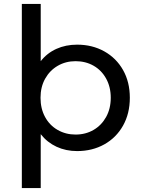

<svg xmlns="http://www.w3.org/2000/svg" viewBox="-20 -762 722 976"><path d="M640 -265Q640 -185 605.5 -123.5Q571 -62 510 -28Q449 6 372 6Q315 6 267.5 -16Q220 -38 187 -80V194H91V-742H187V-451Q219 -492 266.5 -513.5Q314 -535 372 -535Q449 -535 510 -501Q571 -467 605.5 -406Q640 -345 640 -265ZM543 -265Q543 -320 519.5 -362.5Q496 -405 455.5 -428Q415 -451 364 -451Q314 -451 273.5 -427.5Q233 -404 209.5 -362Q186 -320 186 -265Q186 -210 209 -167.5Q232 -125 273 -101.5Q314 -78 364 -78Q415 -78 455.5 -101.5Q496 -125 519.5 -167.5Q543 -210 543 -265Z"/></svg>

Font: Idrija
Style: Regular
Weight: 500
Designer: Julieta Ulanovsky
Foundry: Julieta Ulanovsky
Version: Version 7.200